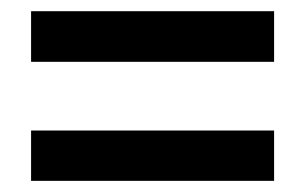

<svg xmlns="http://www.w3.org/2000/svg" viewBox="-20 -496 541 341"><path d="M35.2 -476.1H466.8V-386.2H35.2ZM35.2 -264.2H466.8V-174.8H35.2Z"/></svg>

Font: Montserrat-Arabic Medium
Style: Regular
Weight: 500
Designer: Mohamed Gaber
Foundry: Kief Type Foundry
Version: Version 5.008;PS 005.008;hotconv 1.0.88;makeotf.lib2.5.64775